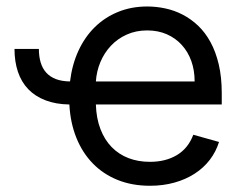

<svg xmlns="http://www.w3.org/2000/svg" viewBox="-20 -573 769 604"><path d="M102.3 -419Q102.3 -395.2 108 -376.4Q113.6 -357.6 125.5 -344.5Q137.4 -331.3 155.9 -324.2Q174.4 -317.1 200.3 -316.8Q206.7 -369.7 226.7 -413.2Q246.8 -456.7 278.2 -487.6Q309.7 -518.5 351.4 -535.5Q393.1 -552.6 443.2 -552.6Q471.6 -552.6 500 -546.5Q528.4 -540.5 554.5 -527Q580.6 -513.5 603 -492.4Q625.4 -471.2 642 -440.9Q658.7 -410.5 668.1 -370.6Q677.6 -330.6 677.6 -279.8V-244.3H281.6Q283 -200.6 296 -166.9Q308.9 -133.2 331.3 -110.3Q353.7 -87.4 384.2 -75.6Q414.8 -63.9 451.7 -63.9Q501.1 -63.9 536.6 -85.2Q572.1 -106.5 588.1 -149.1L669 -126.4Q659.4 -95.5 639.9 -70.1Q620.4 -44.7 592.3 -26.6Q564.3 -8.5 528.8 1.4Q493.3 11.4 451.7 11.4Q395.6 11.4 350.1 -6.9Q304.7 -25.2 272 -58.8Q239.3 -92.3 220.3 -139.4Q201.3 -186.4 198.2 -244.3Q155.2 -245 122.9 -257.5Q90.6 -269.9 68.9 -292.4Q47.2 -315 36.4 -347.1Q25.6 -379.3 25.6 -419ZM592.3 -316.8Q592.3 -351.6 581.9 -380.9Q571.4 -410.2 551.8 -431.6Q532.3 -453.1 504.8 -465.2Q477.3 -477.3 443.2 -477.3Q407.3 -477.3 378.4 -464.1Q349.4 -451 328.7 -428.8Q307.9 -406.6 295.8 -377.7Q283.7 -348.7 281.6 -316.8Z"/></svg>

Font: Fast_Sans
Style: Regular
Weight: 400
Designer: Rasmus Andersson
Foundry: rsms
Version: Version 3.018;git-588b23468